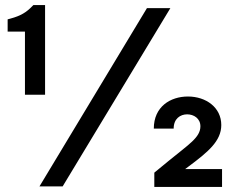

<svg xmlns="http://www.w3.org/2000/svg" viewBox="-20 -732 892 754"><path d="M111 -712 107 -708C84 -684 62 -670 21 -659L10 -656V-608H78V-360H157V-712ZM226 0 649 -700H557L135 0ZM852 2V-68H707L719 -77C797 -135 849 -178 849 -241C849 -310 789 -353 718 -353C649 -353 584 -313 584 -227H662C662 -266 688 -283 715 -283C741 -283 767 -267 767 -236C767 -192 721 -165 642 -100L586 -54V2Z"/></svg>

Font: Be Vietnam Pro
Style: Regular
Weight: 400
Designer: Lam Bao, Tony Le, Vietanh Nguyen
Foundry: Yellow Type Foundry
Version: Version 1.002